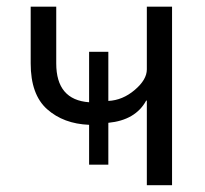

<svg xmlns="http://www.w3.org/2000/svg" viewBox="-20 -545 604 565"><path d="M70.3 -358.4V-525.4H145.5V-358.4Q145.5 -251 242.2 -244.1V-392.6H298.8V-248Q340.8 -250 376.5 -280.3Q412.1 -310.5 412.1 -340.8V-525.4H486.3V0H412.1V-249H410.2Q378.9 -191.4 298.8 -183.6V-60.5H242.2V-177.7Q167 -180.7 118.7 -223.6Q70.3 -266.6 70.3 -358.4Z"/></svg>

Font: Gothic A1
Style: Regular
Weight: 400
Designer: HanYang I&C Co.,Ltd.
Foundry: HanYang I&C Co.,Ltd.
Version: Version 2.50